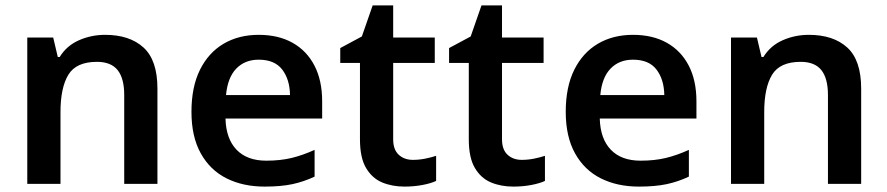

<svg xmlns="http://www.w3.org/2000/svg" viewBox="-20 -681 3286 711"><path d="M369 -552Q460 -552 511.5 -505Q563 -458 563 -353V0H440V-329Q440 -391 415.5 -421.5Q391 -452 339 -452Q262 -452 233 -404Q204 -356 204 -266V0H81V-542H177L194 -470H201Q227 -512 272.5 -532Q318 -552 369 -552Z M938 -552Q1011 -552 1063.5 -522.5Q1116 -493 1144.5 -438Q1173 -383 1173 -306V-242H815Q817 -167 856 -126.5Q895 -86 966 -86Q1018 -86 1059.5 -96Q1101 -106 1145 -126V-27Q1105 -8 1062.5 1Q1020 10 960 10Q880 10 819 -20.5Q758 -51 723.5 -113Q689 -175 689 -267Q689 -359 720.5 -422.5Q752 -486 808 -519Q864 -552 938 -552ZM938 -460Q887 -460 855 -427Q823 -394 817 -329H1054Q1053 -387 1025 -423.5Q997 -460 938 -460Z M1509 -89Q1532 -89 1554.5 -93.5Q1577 -98 1595 -104V-11Q1576 -2 1544.5 4Q1513 10 1478 10Q1432 10 1395 -5.5Q1358 -21 1335.5 -59Q1313 -97 1313 -165V-448H1240V-503L1320 -546L1360 -661H1436V-542H1590V-448H1436V-165Q1436 -127 1456.5 -108Q1477 -89 1509 -89Z M1912 -89Q1935 -89 1957.5 -93.5Q1980 -98 1998 -104V-11Q1979 -2 1947.5 4Q1916 10 1881 10Q1835 10 1798 -5.5Q1761 -21 1738.5 -59Q1716 -97 1716 -165V-448H1643V-503L1723 -546L1763 -661H1839V-542H1993V-448H1839V-165Q1839 -127 1859.5 -108Q1880 -89 1912 -89Z M2324 -552Q2397 -552 2449.5 -522.5Q2502 -493 2530.5 -438Q2559 -383 2559 -306V-242H2201Q2203 -167 2242 -126.5Q2281 -86 2352 -86Q2404 -86 2445.5 -96Q2487 -106 2531 -126V-27Q2491 -8 2448.5 1Q2406 10 2346 10Q2266 10 2205 -20.5Q2144 -51 2109.5 -113Q2075 -175 2075 -267Q2075 -359 2106.5 -422.5Q2138 -486 2194 -519Q2250 -552 2324 -552ZM2324 -460Q2273 -460 2241 -427Q2209 -394 2203 -329H2440Q2439 -387 2411 -423.5Q2383 -460 2324 -460Z M2975 -552Q3066 -552 3117.5 -505Q3169 -458 3169 -353V0H3046V-329Q3046 -391 3021.5 -421.5Q2997 -452 2945 -452Q2868 -452 2839 -404Q2810 -356 2810 -266V0H2687V-542H2783L2800 -470H2807Q2833 -512 2878.5 -532Q2924 -552 2975 -552Z"/></svg>

Font: Noto Sans New Tai Lue SemiBold
Style: Regular
Weight: 600
Version: Version 2.003